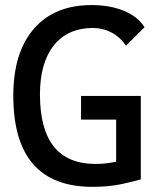

<svg xmlns="http://www.w3.org/2000/svg" viewBox="-20 -723 626 753"><path d="M342.8 9.8Q32.2 9.8 32.2 -347.7Q32.2 -517.1 112.8 -610.1Q193.4 -703.1 338.9 -703.1Q411.6 -703.1 466.3 -680.4Q521 -657.7 546.9 -616.2L474.1 -543.9Q451.7 -577.1 417.7 -595.2Q383.8 -613.3 344.7 -613.3Q246.1 -613.3 191.4 -545.2Q136.7 -477.1 136.7 -352.5Q136.7 -80.1 354.5 -80.1Q377.4 -80.1 397.7 -82.5Q418 -85 435.5 -88.9V-253.9H297.9V-346.7H532.2V-19.5Q511.7 -13.2 460.2 -1.7Q408.7 9.8 342.8 9.8Z"/></svg>

Font: Cascadia Mono PL
Style: Regular
Weight: 400
Monospace: yes
Designer: Aaron Bell
Foundry: Saja Typeworks
Version: Version 2404.023; ttfautohint (v1.8.4)